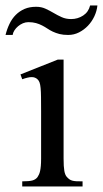

<svg xmlns="http://www.w3.org/2000/svg" viewBox="-43 -676 373 696"><path d="M37.6 0V-18.6Q62 -18.6 74 -21.7Q85.9 -24.9 92.8 -33.7Q95.7 -38.1 98.1 -43.2Q100.6 -48.3 102.3 -55.9Q104 -63.5 105 -74.5Q106 -85.4 106 -101.1V-273.4Q106 -303.2 105.7 -323.5Q105.5 -343.8 104.2 -356.9Q103 -370.1 100.3 -377.2Q97.7 -384.3 92.8 -388.7Q84.5 -396.5 71.8 -396.5Q64.9 -396.5 56.6 -394.5Q48.3 -392.6 37.6 -388.7L31.2 -406.2L166.5 -460H187.5V-101.1Q187.5 -71.3 190.2 -56.4Q192.9 -41.5 199.2 -34.7Q204.1 -29.3 208.5 -26.1Q212.9 -22.9 219 -21.2Q225.1 -19.5 233.9 -19Q242.7 -18.6 256.3 -18.6V0ZM310.1 -656.2Q308.1 -636.2 299.1 -616.9Q290 -597.7 275.9 -582.8Q261.7 -567.9 243.4 -558.6Q225.1 -549.3 204.1 -549.3Q186 -549.3 172.6 -552.7Q159.2 -556.2 148.4 -561.3Q137.7 -566.4 128.7 -572.5Q119.6 -578.6 109.6 -583.7Q99.6 -588.9 87.6 -592.3Q75.7 -595.7 59.6 -595.7Q49.8 -595.7 40 -591.6Q30.3 -587.4 22.5 -580.8Q14.6 -574.2 9.3 -565.9Q3.9 -557.6 2.9 -549.3H-22.9Q-17.6 -570.8 -8.5 -589.6Q0.5 -608.4 14.2 -622.1Q27.8 -635.7 45.9 -643.6Q64 -651.4 87.9 -651.4Q106.9 -651.4 121.8 -644.5Q136.7 -637.7 151.1 -629.2Q165.5 -620.6 180.7 -613.8Q195.8 -606.9 214.8 -606.9Q238.8 -606.9 258.3 -619.6Q277.8 -632.3 283.7 -656.2Z"/></svg>

Font: Tai Heritage Pro
Style: Regular
Weight: 400
Designer: Faah Baccam, Walt Agee, Victor Gaultney, Annie Olsen
Foundry: SIL International
Version: Version 2.600